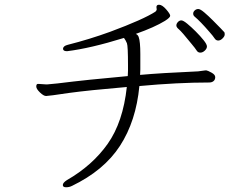

<svg xmlns="http://www.w3.org/2000/svg" viewBox="-20 -740 1040 810"><path d="M636 -691Q585 -658 445 -606Q357 -574 266 -551Q246 -546 246 -534Q246 -524 263 -524Q361 -536 503 -580Q511 -569 515.5 -557.5Q520 -546 520 -464V-442Q520 -430 519 -419Q350 -404 222 -388Q185 -384 180 -384H173L143 -386H139Q133 -385 133 -375Q133 -365 148.5 -350Q164 -335 174.5 -335Q185 -335 272 -348Q352 -359 515 -373Q499 -225 434.5 -133.5Q370 -42 262 20Q245 31 245 40.5Q245 50 258.5 50Q272 50 282 45Q418 -20 486 -124.5Q554 -229 568 -377Q729 -392 863 -392Q874 -392 881 -398Q888 -404 888 -414.5Q888 -425 872.5 -433.5Q857 -442 851 -443H846L816 -439Q658 -432 571 -424Q572 -435 572 -447V-512Q572 -565 565 -584Q562 -593 553 -597Q632 -625 676 -652Q698 -666 698 -673.5Q698 -681 681 -700.5Q664 -720 651 -720Q640 -720 640 -710Q640 -706 641 -701.5Q642 -697 636 -691ZM863 -606Q879 -588 885 -578.5Q891 -569 900.5 -569Q910 -569 919 -578Q928 -587 928 -594.5Q928 -602 926.5 -604Q925 -606 911 -620.5Q897 -635 878 -654Q859 -673 842 -687.5Q825 -702 816.5 -702Q808 -702 801.5 -696Q795 -690 795 -682.5Q795 -675 801 -670Q825 -650 863 -606ZM825 -518Q835 -518 844 -526.5Q853 -535 853 -544Q853 -553 839 -570.5Q825 -588 806 -607Q787 -626 770 -640Q753 -654 745 -654Q737 -654 730.5 -647Q724 -640 724 -632.5Q724 -625 735 -616Q746 -607 788 -555Q804 -536 809.5 -527Q815 -518 825 -518Z"/></svg>

Font: LXGW WenKai TC Light
Style: Regular
Weight: 300
Designer: LXGW / Fontworks Inc.
Foundry: LXGW / Fontworks Inc.
Version: Version 1.330